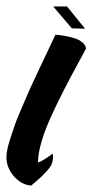

<svg xmlns="http://www.w3.org/2000/svg" viewBox="-104 -545 337 596"><path d="M68 -437Q72 -437 78 -436.5Q84 -436 100 -433Q116 -430 128.5 -426Q141 -422 151.5 -413.5Q162 -405 163 -394Q61 -209 33 -131Q14 -76 14 -41Q14 -41 15 -41Q18 -41 29 -47.5Q40 -54 50 -61L59 -68Q63 -63 58 -40Q56 -30 39.5 -12Q23 6 8 18L-7 31Q-37 29 -60.5 2.5Q-84 -24 -84 -57Q-84 -68 -81 -82.5Q-78 -97 -71.5 -116.5Q-65 -136 -59 -154Q-53 -172 -41.5 -198.5Q-30 -225 -22 -244Q-14 -263 0.5 -294Q15 -325 23 -342Q31 -359 46.5 -391.5Q62 -424 68 -437ZM104 -525 160 -456 119 -457 61 -525Z"/></svg>

Font: Vervelle
Style: Script
Weight: 400
Monospace: yes
Designer: Nur Solikh
Foundry: Astageni Type
Version: Version 1.0